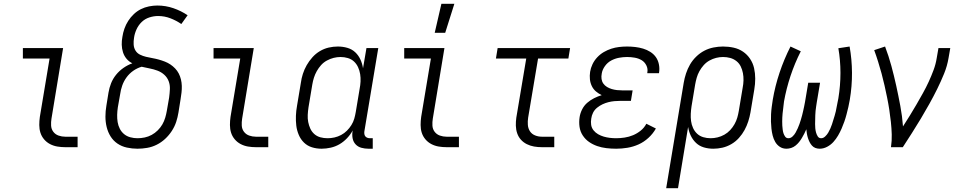

<svg xmlns="http://www.w3.org/2000/svg" viewBox="-20 -772 5040 1007"><path d="M323 0Q301 0 280.5 -3.5Q260 -7 242 -16.5Q224 -26 211 -41.5Q198 -57 192 -76Q186 -95 186 -116.5Q186 -138 189 -159L240 -465H100V-520H311L250 -150Q247 -132 248 -113.5Q249 -95 259.5 -81Q270 -67 287 -61Q304 -55 322 -55H387V0Z M701 8Q673 8 645.5 2Q618 -4 596 -19Q574 -34 560 -56.5Q546 -79 539.5 -105.5Q533 -132 533 -160.5Q533 -189 538 -218L549 -286Q553 -311 562.5 -335Q572 -359 588.5 -379.5Q605 -400 627 -415.5Q649 -431 674 -440Q656 -449 643.5 -464Q631 -479 625 -498Q619 -517 618.5 -537.5Q618 -558 622 -579Q625 -600 632.5 -621.5Q640 -643 652.5 -662.5Q665 -682 682 -698Q699 -714 719 -724Q739 -734 761.5 -738.5Q784 -743 805 -743Q849 -743 889.5 -729Q930 -715 964 -692L931 -646Q905 -664 874 -676Q843 -688 809 -688Q786 -688 763 -680.5Q740 -673 723 -656.5Q706 -640 696 -618Q686 -596 683 -574Q680 -556 681 -538.5Q682 -521 690.5 -507Q699 -493 714 -485.5Q729 -478 746 -474Q763 -470 780 -467Q797 -464 813 -459.5Q829 -455 844.5 -449Q860 -443 873.5 -434Q887 -425 898.5 -413Q910 -401 917.5 -386.5Q925 -372 929 -355.5Q933 -339 933.5 -321.5Q934 -304 932 -286.5Q930 -269 927 -251L916 -182Q912 -157 904 -132.5Q896 -108 881 -85Q866 -62 846 -43.5Q826 -25 802 -13Q778 -1 752 3.5Q726 8 701 8ZM701 -47Q720 -47 739 -51Q758 -55 775.5 -64.5Q793 -74 807.5 -88.5Q822 -103 831.5 -119.5Q841 -136 846.5 -154.5Q852 -173 855 -191L867 -260Q870 -282 871 -304.5Q872 -327 864.5 -346.5Q857 -366 841.5 -380Q826 -394 806 -401.5Q786 -409 765 -413Q744 -417 723 -422Q699 -415 678.5 -400.5Q658 -386 643.5 -366Q629 -346 621 -323Q613 -300 610 -277L598 -209Q595 -189 594.5 -169.5Q594 -150 597 -131.5Q600 -113 608.5 -96.5Q617 -80 631 -68.5Q645 -57 663.5 -52Q682 -47 701 -47Z M1323 0Q1301 0 1280.5 -3.5Q1260 -7 1242 -16.5Q1224 -26 1211 -41.5Q1198 -57 1192 -76Q1186 -95 1186 -116.5Q1186 -138 1189 -159L1240 -465H1100V-520H1311L1250 -150Q1247 -132 1248 -113.5Q1249 -95 1259.5 -81Q1270 -67 1287 -61Q1304 -55 1322 -55H1387V0Z M1667 8Q1640 8 1616 0.5Q1592 -7 1574.5 -24Q1557 -41 1547 -64.5Q1537 -88 1534 -113Q1531 -138 1532 -164.5Q1533 -191 1538 -218L1558 -338Q1561 -361 1568.5 -384.5Q1576 -408 1588.5 -430Q1601 -452 1618.5 -471.5Q1636 -491 1658 -504Q1680 -517 1704 -522.5Q1728 -528 1752 -528Q1778 -528 1802 -521Q1826 -514 1843 -498Q1860 -482 1870 -460.5Q1880 -439 1884 -414L1902 -520H1964L1891 -83Q1890 -76 1891 -69Q1892 -62 1896 -57Q1900 -52 1906.5 -49.5Q1913 -47 1921 -47H1935V8H1912Q1893 8 1875 3Q1857 -2 1845 -15Q1833 -28 1829.5 -46Q1826 -64 1829 -83L1830 -88Q1818 -66 1800 -47Q1782 -28 1760.5 -15.5Q1739 -3 1714.5 2.5Q1690 8 1667 8ZM1698 -47Q1716 -47 1734 -51Q1752 -55 1769 -64Q1786 -73 1799.5 -86.5Q1813 -100 1823 -116Q1833 -132 1838 -149.5Q1843 -167 1846 -185L1866 -305Q1870 -325 1871 -344.5Q1872 -364 1869 -383Q1866 -402 1858 -419.5Q1850 -437 1836.5 -449.5Q1823 -462 1804.5 -467.5Q1786 -473 1766 -473Q1748 -473 1730 -468.5Q1712 -464 1694.5 -454.5Q1677 -445 1664 -430.5Q1651 -416 1641.5 -399Q1632 -382 1626.5 -364.5Q1621 -347 1618 -329L1598 -209Q1595 -189 1594 -169.5Q1593 -150 1596.5 -132Q1600 -114 1607.5 -97.5Q1615 -81 1628.5 -69Q1642 -57 1660 -52Q1678 -47 1698 -47Z M2260 -600 2295 -752H2363L2315 -600ZM2323 0Q2301 0 2280.5 -3.5Q2260 -7 2242 -16.5Q2224 -26 2211 -41.5Q2198 -57 2192 -76Q2186 -95 2186 -116.5Q2186 -138 2189 -159L2240 -465H2100V-520H2311L2250 -150Q2247 -132 2248 -113.5Q2249 -95 2259.5 -81Q2270 -67 2287 -61Q2304 -55 2322 -55H2387V0Z M2823 0Q2801 0 2781 -3.5Q2761 -7 2743 -16Q2725 -25 2712 -39.5Q2699 -54 2692.5 -73Q2686 -92 2685.5 -113Q2685 -134 2688 -155L2740 -465H2581L2590 -520H2970L2961 -465H2802L2750 -155Q2747 -136 2748.5 -117Q2750 -98 2759.5 -83.5Q2769 -69 2786 -62Q2803 -55 2822 -55H2887V0Z M3212 8Q3186 8 3160.5 5Q3135 2 3112 -6Q3089 -14 3069.5 -27.5Q3050 -41 3036.5 -61.5Q3023 -82 3019.5 -107Q3016 -132 3020 -158Q3023 -178 3033 -198Q3043 -218 3059.5 -232.5Q3076 -247 3096 -257Q3116 -267 3136 -273Q3119 -281 3105.5 -292.5Q3092 -304 3084 -320.5Q3076 -337 3074 -356Q3072 -375 3075 -395Q3078 -415 3087.5 -435Q3097 -455 3112.5 -471.5Q3128 -488 3147 -499Q3166 -510 3186 -516.5Q3206 -523 3227 -525.5Q3248 -528 3269 -528Q3290 -528 3311.5 -525.5Q3333 -523 3353 -517Q3373 -511 3390.5 -500Q3408 -489 3419.5 -473Q3431 -457 3435.5 -436Q3440 -415 3437 -393L3436 -388H3375V-391Q3379 -411 3370 -429Q3361 -447 3345 -456.5Q3329 -466 3309 -469.5Q3289 -473 3269 -473Q3248 -473 3226.5 -469Q3205 -465 3185.5 -454.5Q3166 -444 3152.5 -425Q3139 -406 3136 -386Q3133 -371 3135 -357.5Q3137 -344 3144.5 -333.5Q3152 -323 3163.5 -316Q3175 -309 3188.5 -305Q3202 -301 3215.5 -299.5Q3229 -298 3243 -298H3298L3289 -243H3234Q3218 -243 3202 -241.5Q3186 -240 3170.5 -236Q3155 -232 3140 -225Q3125 -218 3111.5 -207Q3098 -196 3090.5 -181Q3083 -166 3081 -150Q3078 -133 3080.5 -117Q3083 -101 3093 -88.5Q3103 -76 3117 -68Q3131 -60 3146.5 -55.5Q3162 -51 3178.5 -49Q3195 -47 3212 -47Q3233 -47 3256 -50.5Q3279 -54 3300.5 -63Q3322 -72 3340.5 -87Q3359 -102 3370 -123L3420 -98Q3405 -71 3381 -49Q3357 -27 3329 -14.5Q3301 -2 3271 3Q3241 8 3212 8Z M3474 215 3566 -338Q3570 -362 3578 -386.5Q3586 -411 3599 -433.5Q3612 -456 3631.5 -475Q3651 -494 3674 -506Q3697 -518 3722.5 -523Q3748 -528 3772 -528Q3801 -528 3828 -522Q3855 -516 3877 -501Q3899 -486 3914 -463.5Q3929 -441 3935 -414.5Q3941 -388 3941 -359.5Q3941 -331 3936 -302L3916 -182Q3912 -159 3904.5 -135.5Q3897 -112 3885 -90Q3873 -68 3855.5 -48.5Q3838 -29 3815.5 -16Q3793 -3 3769 2.5Q3745 8 3721 8Q3695 8 3671.5 1Q3648 -6 3631 -22Q3614 -38 3603.5 -59.5Q3593 -81 3589 -106L3536 215ZM3707 -47Q3725 -47 3743.5 -51.5Q3762 -56 3779 -65.5Q3796 -75 3809.5 -89.5Q3823 -104 3832.5 -121Q3842 -138 3847 -155.5Q3852 -173 3855 -191L3875 -311Q3879 -331 3879.5 -350.5Q3880 -370 3876.5 -388.5Q3873 -407 3865 -423.5Q3857 -440 3842.5 -451.5Q3828 -463 3810 -468Q3792 -473 3772 -473Q3754 -473 3736 -468.5Q3718 -464 3701 -454.5Q3684 -445 3671 -430.5Q3658 -416 3648.5 -399Q3639 -382 3634 -364Q3629 -346 3626 -329L3607 -215Q3604 -195 3603 -175.5Q3602 -156 3604.5 -137Q3607 -118 3615 -100.5Q3623 -83 3636.5 -70.5Q3650 -58 3668.5 -52.5Q3687 -47 3707 -47Z M4105 8Q4085 8 4070 -2Q4055 -12 4046 -27.5Q4037 -43 4032.5 -61Q4028 -79 4026 -97.5Q4024 -116 4023.5 -134.5Q4023 -153 4024 -172.5Q4025 -192 4027.5 -211Q4030 -230 4033 -249Q4045 -320 4068.5 -390.5Q4092 -461 4126 -528L4180 -503Q4148 -440 4126 -373.5Q4104 -307 4092 -240Q4091 -230 4089.5 -219Q4088 -208 4087 -197.5Q4086 -187 4084.5 -176.5Q4083 -166 4083 -155.5Q4083 -145 4082.5 -134.5Q4082 -124 4083 -113.5Q4084 -103 4085 -93Q4086 -83 4089 -73.5Q4092 -64 4098 -55.5Q4104 -47 4115 -47Q4127 -47 4137 -56.5Q4147 -66 4153 -77Q4159 -88 4164 -99Q4169 -110 4173 -121.5Q4177 -133 4180.5 -144.5Q4184 -156 4187 -167.5Q4190 -179 4192.5 -190.5Q4195 -202 4197.5 -213.5Q4200 -225 4202 -236.5Q4204 -248 4206 -260L4219 -338H4281L4268 -260Q4266 -248 4264 -236.5Q4262 -225 4260.5 -213.5Q4259 -202 4257.5 -190.5Q4256 -179 4256 -167.5Q4256 -156 4255.5 -144.5Q4255 -133 4255 -121.5Q4255 -110 4256 -99Q4257 -88 4260 -77Q4263 -66 4269 -56.5Q4275 -47 4287 -47Q4298 -47 4308 -56.5Q4318 -66 4324 -76.5Q4330 -87 4335 -98Q4340 -109 4343.5 -120Q4347 -131 4350.5 -142.5Q4354 -154 4357.5 -165Q4361 -176 4363.5 -187.5Q4366 -199 4368 -210.5Q4370 -222 4372.5 -233.5Q4375 -245 4377 -256Q4388 -323 4388 -389.5Q4388 -456 4377 -519L4436 -528Q4448 -461 4448.5 -390.5Q4449 -320 4437 -249Q4434 -230 4429.5 -211Q4425 -192 4420 -172.5Q4415 -153 4408.5 -134.5Q4402 -116 4394 -97.5Q4386 -79 4375.5 -61Q4365 -43 4351 -27.5Q4337 -12 4318 -2Q4299 8 4279 8Q4267 8 4256.5 4Q4246 0 4238.5 -8.5Q4231 -17 4226 -27Q4221 -37 4217.5 -48Q4214 -59 4212 -70.5Q4210 -82 4209 -94Q4204 -82 4198 -70.5Q4192 -59 4185.5 -48Q4179 -37 4171 -27Q4163 -17 4152.5 -8.5Q4142 0 4129.5 4Q4117 8 4105 8Z M4653 0Q4658 -34 4657 -67Q4656 -100 4652.5 -132.5Q4649 -165 4644 -197.5Q4639 -230 4632.5 -261.5Q4626 -293 4619 -324.5Q4612 -356 4603.5 -387Q4595 -418 4585.5 -448.5Q4576 -479 4565 -509L4622 -528Q4641 -478 4655 -426.5Q4669 -375 4680.5 -322.5Q4692 -270 4702 -216.5Q4712 -163 4716 -109Q4734 -137 4752 -166Q4770 -195 4787 -224.5Q4804 -254 4820.5 -283.5Q4837 -313 4851 -343.5Q4865 -374 4876.5 -405Q4888 -436 4893 -468L4902 -520H4964L4955 -468Q4948 -426 4931.5 -385.5Q4915 -345 4895.5 -305.5Q4876 -266 4854.5 -227.5Q4833 -189 4810 -150.5Q4787 -112 4763 -74.5Q4739 -37 4715 0Z"/></svg>

Font: Iosevka SS18 Light
Style: Italic
Weight: 300
Italic angle: -9°
Monospace: yes
Designer: Belleve Invis
Foundry: Belleve Invis
Version: Version 25.1.1; ttfautohint (v1.8.4)